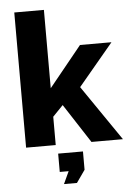

<svg xmlns="http://www.w3.org/2000/svg" viewBox="-62 -775 701 1033"><g transform="rotate(-5 289.0 -258.5)"><path d="M241 213 272 146H224V47H358V146L311 213ZM408 0 271 -211 215 -153V0H55V-730H215V-307L392 -525H562L373 -299L578 0Z"/></g></svg>

Font: Oxford Sans
Style: Regular
Weight: 800
Designer: Matt McInerney, Pablo Impallari, Rodrigo Fuenzalida
Foundry: Matt McInerney, Pablo Impallari, Rodrigo Fuenzalida
Version: Version 3.000g; ttfautohint (v1.5) -l 8 -r 28 -G 28 -x 14 -D